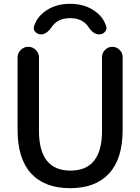

<svg xmlns="http://www.w3.org/2000/svg" viewBox="-20 -975 734 1005"><path d="M536 -837Q541 -821 529 -808Q517 -795 499 -795Q468 -795 443 -834Q412 -880 347 -880Q282 -880 251 -834Q224 -795 195 -795Q177 -795 165 -808Q153 -821 158 -837Q174 -889 225 -922Q276 -955 347 -955Q418 -955 469 -922Q520 -889 536 -837ZM72 -295V-674Q72 -697 88.5 -713.5Q105 -730 128 -730Q151 -730 167.5 -713.5Q184 -697 184 -674V-290Q184 -82 349 -82Q514 -82 514 -290V-676Q514 -698 530 -714Q546 -730 568 -730Q590 -730 606 -714Q622 -698 622 -676V-295Q622 -144 551 -67Q480 10 347 10Q214 10 143 -67Q72 -144 72 -295Z"/></svg>

Font: Rounded Mplus 1c Medium
Style: Regular
Weight: 500
Version: Version 1.059.20150529